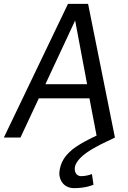

<svg xmlns="http://www.w3.org/2000/svg" viewBox="-53 -712 662 994"><path d="M336 -606 398 -276H182ZM542 0 403 -692H299L-33 0H53L148 -203H410L447 -10C434 -4 344 37 306 76C290 91 257 127 254 185C254 222 278 262 331 262C390 262 425 247 431 244L423 189C412 194 387 200 368 200C346 200 334 184 334 162C335 83 512 18 542 0Z"/></svg>

Font: Cantarell
Style: Oblique
Weight: 400
Italic angle: -8°
Designer: Dave Crossland
Version: Version 0.024